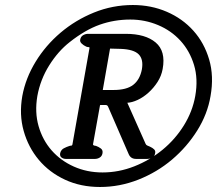

<svg xmlns="http://www.w3.org/2000/svg" viewBox="-20 -734 871 766"><path d="M379 12Q302 12 239.5 -17Q177 -46 135 -96Q93 -146 74.5 -211.5Q56 -277 69 -351Q82 -422 122 -487.5Q162 -553 221.5 -603.5Q281 -654 355 -684Q429 -714 510 -714Q583 -714 645.5 -687Q708 -660 751.5 -611.5Q795 -563 814.5 -496.5Q834 -430 820 -351Q808 -279 767 -213.5Q726 -148 666.5 -97.5Q607 -47 532.5 -17.5Q458 12 379 12ZM500 -656Q436 -656 378 -635.5Q320 -615 258 -566Q212 -530 176.5 -473.5Q141 -417 129 -351Q118 -286 134 -230.5Q150 -175 186 -134Q222 -93 274.5 -69.5Q327 -46 389 -46Q454 -46 516 -70.5Q578 -95 628.5 -136.5Q679 -178 713.5 -233.5Q748 -289 759 -351Q771 -419 754 -475Q737 -531 700 -571.5Q663 -612 610.5 -634Q558 -656 500 -656ZM488 -324 561 -160Q563 -155 568.5 -153Q574 -151 578 -149Q589 -144 595 -138Q601 -132 599 -123Q597 -110 587 -105Q577 -100 567 -100H523Q501 -100 493 -120L411 -309Q408 -315 402 -315H381Q379 -315 379 -314L351 -158Q351 -153 363 -152Q374 -148 382.5 -141.5Q391 -135 389 -123Q387 -111 378 -105.5Q369 -100 359 -100H243Q233 -100 225.5 -105.5Q218 -111 220 -123Q222 -131 226.5 -136Q231 -141 236 -143Q241 -146 245.5 -147.5Q250 -149 255 -151Q260 -153 264 -153Q268 -153 269 -158L337 -542Q338 -546 333.5 -546Q329 -546 324 -548Q313 -553 305.5 -560.5Q298 -568 300 -576Q302 -588 311.5 -593.5Q321 -599 331 -599H482Q560 -599 601 -564.5Q642 -530 629 -459Q624 -431 608.5 -407Q593 -383 572.5 -364.5Q552 -346 529.5 -335.5Q507 -325 488 -324ZM462 -539 424 -540H421Q419 -540 419 -540L390 -375Q390 -375 391 -375H433Q485 -375 511.5 -395.5Q538 -416 546 -457Q553 -497 533.5 -517Q514 -537 462 -539Z"/></svg>

Font: Jura
Style: Bold Italic
Weight: 700
Designer: Ed Merritt
Foundry: Ten by Twenty
Version: Version 1.007